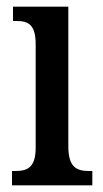

<svg xmlns="http://www.w3.org/2000/svg" viewBox="-20 -556 308 576"><path d="M16 0H257V-43H247C209 -43 185 -55 185 -117V-536H19V-493H30C66 -493 87 -481 87 -423V-113C87 -54 63 -43 26 -43H16Z"/></svg>

Font: Noto Serif Sinhala ExtraCondensed Medium
Style: Regular
Weight: 500
Width: 2
Designer: Jelle Bosma - Monotype Design Team
Foundry: Monotype Imaging Inc.
Version: Version 2.007